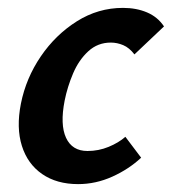

<svg xmlns="http://www.w3.org/2000/svg" viewBox="-20 -454 436 487"><path d="M178 13Q124 13 87 -12.5Q50 -38 35.5 -84Q21 -130 33 -191Q46 -256 83.5 -311Q121 -366 175 -400Q229 -434 292 -434Q326 -434 353 -422.5Q380 -411 396 -387L321 -316Q308 -333 292.5 -339.5Q277 -346 261 -346Q228 -346 204 -324Q180 -302 165.5 -268Q151 -234 144 -199Q132 -138 147.5 -104.5Q163 -71 202 -71Q230 -71 255.5 -81.5Q281 -92 298 -107L338 -54Q307 -25 265 -6Q223 13 178 13Z"/></svg>

Font: Ysabeau Office
Style: Bold Italic
Weight: 700
Italic angle: -12°
Designer: Christian Thalmann (Catharsis Fonts)
Version: Version 2.001;gftools[0.9.30]; featfreeze: tnum,lnum,ss02